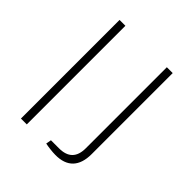

<svg xmlns="http://www.w3.org/2000/svg" viewBox="-192 -817 950 950"><g transform="rotate(45 283.5 -341.5)"><path d="M140 -690H99V0H140ZM471 -690H430V-123C430 -60 399 -29 336 -29H280L275 -1C294 3 326 7 346 7C429 8 471 -37 471 -123Z"/></g></svg>

Font: Exo 2 Extra Light
Style: Regular
Weight: 250
Designer: Natanael Gama
Version: Version 1.001;PS 001.001;hotconv 1.0.88;makeotf.lib2.5.64775